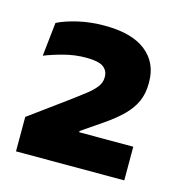

<svg xmlns="http://www.w3.org/2000/svg" viewBox="-64 -769 430 463"><g transform="rotate(15 150.5 -537.0)"><path d="M285.3 -363H15V-449L109.6 -518.1Q129.1 -532.6 143.8 -544Q158.5 -555.4 167 -566.5Q175.4 -577.5 175.4 -590.1V-591.8Q175.4 -607.2 163.5 -616.1Q151.6 -625 120.2 -625Q92.4 -625 65.3 -617.9Q38.2 -610.8 17.6 -602.5L26.8 -686.8Q46.8 -696.9 77.6 -704.1Q108.5 -711.2 143.6 -711.2Q211.6 -711.2 246.7 -683.4Q281.8 -655.6 281.8 -607.5V-603.4Q281.8 -578.5 272.9 -558.6Q264 -538.8 246.2 -521.1Q228.4 -503.5 200.7 -484.5L150.3 -450.1V-433.7L101.8 -447H285.3Z"/></g></svg>

Font: Anek Kannada Medium
Style: Regular
Weight: 500
Designer: Vaishnavi Murthy, Maithili Shingre (Kannada) & Yesha Goshar (Latin)
Foundry: Ek Type
Version: Version 1.003